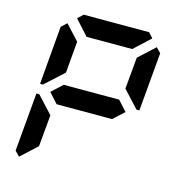

<svg xmlns="http://www.w3.org/2000/svg" viewBox="-130 -1114 1077 1154"><g transform="rotate(15 408.0 -537.5)"><path d="M93 -75 64 -105 96 -469H114L126 -456L211 -364L193 -167ZM134 -544 120 -531H102L133 -894L167 -925L252 -833L235 -636ZM586 -562 642 -500 575 -438H230L174 -500L241 -562ZM215 -969 248 -1000H655L683 -969L583 -876H299ZM723 -925 752 -895 720 -531H702L690 -544L605 -636L623 -833Z"/></g></svg>

Font: DSEG7 Classic Mini
Style: Bold Italic
Weight: 700
Italic angle: -5°
Designer: Keshikan(Twitter:@keshinomi_88pro)
Version: Version 0.46